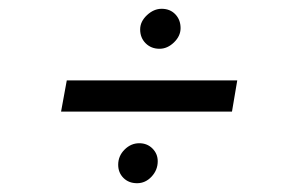

<svg xmlns="http://www.w3.org/2000/svg" viewBox="-20 -516 663 437"><path d="M132 -333H520L508 -262H119ZM297 -190Q315 -190 327 -178Q339 -166 339 -149Q339 -129 325 -114Q311 -99 292 -99Q273 -99 261 -111Q249 -123 249 -141Q249 -161 263.5 -175.5Q278 -190 297 -190ZM348 -496Q367 -496 379 -483.5Q391 -471 391 -452Q391 -434 376 -419.5Q361 -405 343 -405Q324 -405 311.5 -417.5Q299 -430 299 -449Q299 -467 314.5 -481.5Q330 -496 348 -496Z"/></svg>

Font: Oak Sans
Style: Italic
Weight: 400
Italic angle: -9.49998°
Foundry: Erik Kennedy, Walven
Version: Version 1.000